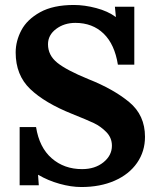

<svg xmlns="http://www.w3.org/2000/svg" viewBox="-20 -736 638 772"><path d="M445 -668H446L442 -709H520V-476H454Q441 -558 396.5 -601Q352 -644 283 -644Q238 -644 205.5 -619.5Q173 -595 173 -558Q173 -514 210 -484Q247 -454 335 -418Q436 -378 499.5 -325.5Q563 -273 563 -186Q563 -127 531 -81Q499 -35 441 -9.5Q383 16 307 16Q266 16 219.5 3Q173 -10 134 -33H133L136 9H59V-225H125Q138 -143 188 -99.5Q238 -56 310 -56Q362 -56 396 -83.5Q430 -111 430 -150Q430 -182 407.5 -205Q385 -228 357.5 -241Q330 -254 270 -278Q160 -322 101.5 -378Q43 -434 43 -525Q43 -571 66 -614.5Q89 -658 141.5 -687Q194 -716 277 -716Q320 -716 367 -703.5Q414 -691 445 -668Z"/></svg>

Font: Sumana
Style: Bold
Weight: 700
Designer: Cyreal, Alexei Vanyashin (Devanagari), Olga Karpushina (Latin)
Foundry: Cyreal
Version: Version 1.015;PS 001.015;hotconv 1.0.70;makeotf.lib2.5.58329